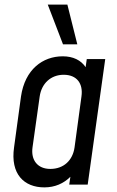

<svg xmlns="http://www.w3.org/2000/svg" viewBox="-20 -800 508 832"><path d="M315 -608 272 -780H187L253 -608ZM356 -544 351 -509C331 -539 297 -556 252 -556C165 -556 88 -499 71 -382L41 -162C24 -45 85 12 172 12C218 12 256 -5 285 -34L280 0H360L436 -544ZM333 -382 303 -161C295 -105 256 -68 198 -68C143 -68 113 -106 121 -162L152 -382C160 -438 200 -476 256 -476C313 -476 341 -438 333 -382Z"/></svg>

Font: Mohave
Style: Italic
Weight: 400
Italic angle: -8°
Designer: Gumpita Rahayu
Foundry: Tokotype
Version: Version 2.002;PS 002.002;hotconv 1.0.88;makeotf.lib2.5.64775